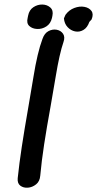

<svg xmlns="http://www.w3.org/2000/svg" viewBox="-20 -849 439 868"><path d="M60 -43Q58 -20 72 -9.5Q86 1 106 -0.5Q126 -2 143 -15.5Q160 -29 162 -55Q168 -121 179.5 -196Q191 -271 209 -370Q222 -447 232 -504Q249 -607 267 -659Q275 -682 265 -696.5Q255 -711 236.5 -714.5Q218 -718 199.5 -708.5Q181 -699 172 -673Q149 -612 131 -500Q123 -454 108 -364Q90 -261 78.5 -185.5Q67 -110 60 -43ZM105 -768Q99 -744 112.5 -731.5Q126 -719 148 -718Q170 -717 189.5 -729.5Q209 -742 215 -768L217 -778Q222 -802 207.5 -815Q193 -828 171.5 -828.5Q150 -829 131 -816.5Q112 -804 107 -778L105 -768ZM384 -750 394 -761Q404 -785 393.5 -799.5Q383 -814 361.5 -818Q340 -822 316 -813Q292 -804 276 -782L269 -766Q271 -742 285.5 -726.5Q300 -711 319.5 -707Q339 -703 357 -713.5Q375 -724 384 -750Z"/></svg>

Font: Balsamiq Sans
Style: Italic
Weight: 400
Italic angle: -12°
Designer: Michael Angeles
Foundry: Balsamiq SRL
Version: Version 1.020; ttfautohint (v1.8.4.7-5d5b);gftools[0.9.26]